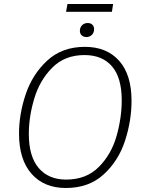

<svg xmlns="http://www.w3.org/2000/svg" viewBox="-20 -928 729 959"><path d="M637 -425Q637 -325 604.5 -225Q572 -125 498 -57Q424 11 309 11Q200 11 137.5 -60Q75 -131 75 -261Q75 -358 108.5 -457.5Q142 -557 216 -625.5Q290 -694 404 -694Q513 -694 575 -624.5Q637 -555 637 -425ZM124 -259Q124 -146 173.5 -88.5Q223 -31 310 -31Q411 -31 473.5 -94Q536 -157 562 -248Q588 -339 588 -427Q588 -540 539.5 -596.5Q491 -653 402 -653Q304 -653 241.5 -590.5Q179 -528 151.5 -437Q124 -346 124 -259ZM379 -774Q379 -791 390 -802Q401 -813 418 -813Q433 -813 441.5 -804.5Q450 -796 450 -782Q450 -765 439 -754Q428 -743 412 -743Q397 -743 388 -751.5Q379 -760 379 -774ZM539 -869H310L317 -908H545Z"/></svg>

Font: Fira Sans ExtraLight
Style: Italic
Weight: 275
Italic angle: -8°
Designer: Carrois Corporate & Edenspiekermann AG
Foundry: Carrois Corporate GbR & Edenspiekermann AG
Version: Version 4.203